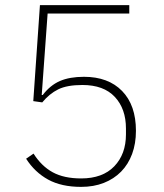

<svg xmlns="http://www.w3.org/2000/svg" viewBox="-20 -718 640 750"><path d="M485 -665H166L143 -347H147Q176 -385 214 -401.5Q252 -418 308 -418Q403 -418 457 -362.5Q511 -307 511 -207Q511 -157 496 -116.5Q481 -76 453 -47.5Q425 -19 385.5 -3.5Q346 12 297 12Q220 12 168 -16.5Q116 -45 82 -98L111 -118Q142 -69 186 -45Q230 -21 297 -21Q381 -21 426.5 -68.5Q472 -116 472 -193V-216Q472 -293 428.5 -339.5Q385 -386 302 -386Q242 -386 207.5 -369Q173 -352 145 -318L110 -323L136 -698H485Z"/></svg>

Font: IBM Plex Sans Devanagari ExtraLight
Style: Regular
Weight: 200
Designer: Mike Abbink, Paul van der Laan, Pieter van Rosmalen, Erin McLaughlin
Foundry: Bold Monday
Version: Version 1.1